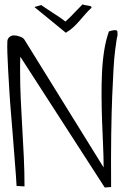

<svg xmlns="http://www.w3.org/2000/svg" viewBox="-20 -833 561 853"><path d="M70.3 -581.1Q70.3 -578.1 69.8 -568.4Q69.3 -558.6 69.3 -548.3Q69.3 -538.1 69.3 -528.8Q69.3 -519.5 69.3 -516.6Q69.3 -453.1 72.3 -389.6Q75.2 -326.2 79.1 -262.2Q83 -198.2 85.9 -133.8Q88.9 -69.3 88.9 -4.9L53.7 -6.8Q52.7 -25.4 50.3 -58.6Q47.9 -91.8 44.4 -135.3Q41 -178.7 37.1 -228.5Q33.2 -278.3 28.8 -329.6Q24.4 -380.9 21.5 -430.7Q18.6 -480.5 16.1 -522.9Q13.7 -565.4 12.7 -598.1Q11.7 -630.9 12.7 -648.4Q12.7 -660.2 21.5 -668Q30.3 -675.8 42 -675.8Q53.7 -675.8 68.8 -670.4Q84 -665 88.9 -656.2L440.4 -88.9Q440.4 -133.8 438 -185.5Q435.5 -237.3 433.6 -292Q431.6 -346.7 431.2 -401.9Q430.7 -457 433.1 -509.3Q435.5 -561.5 442.9 -608.4Q450.2 -655.3 463.9 -693.4Q477.5 -698.2 485.4 -698.7Q493.2 -699.2 497.1 -698.2Q501 -697.3 501.5 -693.4Q502 -689.5 502 -685.5Q502 -683.6 502 -679.7Q502 -675.8 502 -674.8Q500 -668.9 497.6 -653.3Q495.1 -637.7 491.2 -606.9Q487.3 -576.2 484.4 -527.3Q481.4 -478.5 478.5 -406.2Q475.6 -334 474.1 -234.4Q472.7 -134.8 473.6 -2L445.3 0ZM270.5 -737.3Q287.1 -752 295.4 -760.7Q303.7 -769.5 310.5 -776.4Q317.4 -783.2 324.7 -791Q332 -798.8 346.7 -813.5Q354.5 -810.5 361.8 -809.6Q369.1 -808.6 374.5 -807.6Q379.9 -806.6 383.3 -805.2Q386.7 -803.7 386.7 -798.8Q371.1 -784.2 357.9 -769Q344.7 -753.9 332.5 -739.7Q320.3 -725.6 306.2 -712.4Q292 -699.2 272.5 -687.5L132.8 -801.8L163.1 -810.5Q177.7 -800.8 190.4 -792Q203.1 -783.2 216.3 -774.9Q229.5 -766.6 242.7 -757.8Q255.9 -749 270.5 -737.3Z"/></svg>

Font: Annie Use Your Telescope
Style: Regular
Weight: 400
Version: Version 1.003 2001